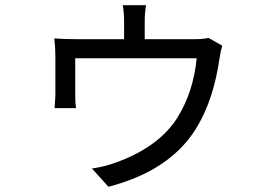

<svg xmlns="http://www.w3.org/2000/svg" viewBox="-20 -641 1040 735"><path d="M831 -466Q824 -444 820 -415Q798 -266 740 -165Q642 10 395 74L332 4Q378 -2 427 -20Q588 -79 658 -189Q720 -287 733 -418H268V-275Q268 -245 271 -227H189Q192 -269 192 -279V-424Q192 -458 188 -494Q223 -491 272 -491H455V-562Q455 -591 450 -621H539Q534 -591 534 -562V-491H722Q761 -491 778 -496Z"/></svg>

Font: KaiGen Gothic CN Regular
Style: Regular
Weight: 400
Designer: Ryoko NISHIZUKA  (kana & ideographs); Paul D. Hunt (Latin, Greek & Cyrillic); Wenlong ZHANG  (bopomofo); Sandoll Communi
Foundry: Adobe Systems Incorporated
Version: Version 1.002.20150501